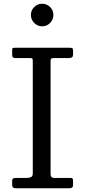

<svg xmlns="http://www.w3.org/2000/svg" viewBox="-20 -1005 455 1025"><path d="M250 -677C250 -685.3 251.2 -690.4 253.5 -692.2C255.8 -694.1 261 -695 269 -695H349C355.3 -695 360.4 -696.3 364.2 -699C368.1 -701.7 370 -707.3 370 -716V-733C370 -740.7 368.9 -745.4 366.8 -747.2C364.6 -749.1 359.7 -750 352 -750H60C54.3 -750 50.4 -749.5 48.2 -748.5C46.1 -747.5 45 -743.7 45 -737V-710C45 -700 50.7 -695 62 -695H140C147.7 -695 152.1 -693.8 153.2 -691.5C154.4 -689.2 155 -684.7 155 -678V-80C155 -68.7 151.5 -61.7 144.5 -59C137.5 -56.3 129.7 -55 121 -55H68C58.7 -55 52.5 -54 49.5 -52C46.5 -50 45 -46.3 45 -41V-16C45 -5.3 51.7 0 65 0H350C363.3 0 370 -5.3 370 -16V-39C370 -43.7 369.3 -47.5 368 -50.5C366.7 -53.5 363.7 -55 359 -55H269C256.3 -55 250 -62.3 250 -77ZM205 -864.5C221.7 -864.5 235.8 -870.5 247.5 -882.5C259.2 -894.5 265 -908.7 265 -925C265 -941.7 259.2 -955.8 247.5 -967.5C235.8 -979.2 221.7 -985 205 -985C188.7 -985 174.6 -979.2 162.8 -967.5C150.9 -955.8 145 -941.7 145 -925C145 -908.7 150.9 -894.5 162.8 -882.5C174.6 -870.5 188.7 -864.5 205 -864.5Z"/></svg>

Font: Besley*
Style: Regular
Weight: 400
Designer: Owen Earl
Foundry: indestructible type*
Version: Version 3.000; ttfautohint (v1.8.3)